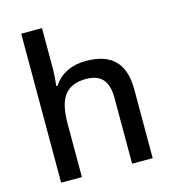

<svg xmlns="http://www.w3.org/2000/svg" viewBox="-112 -853 854 946"><g transform="rotate(-15 315.0 -380.0)"><path d="M189 -557V-760H83V0H189V-271C189 -393 223 -462 334 -462C410 -462 445 -420 445 -336V0H550V-351C550 -489 481 -548 354 -548C286 -548 224 -521 190 -466H183C186 -487 189 -523 189 -557Z"/></g></svg>

Font: Noto Sans Malayalam Medium
Style: Regular
Weight: 500
Designer: Jelle Bosma - Monotype Design Team
Foundry: Monotype Imaging Inc.
Version: Version 2.104